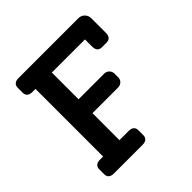

<svg xmlns="http://www.w3.org/2000/svg" viewBox="-184 -848 996 996"><g transform="rotate(-45 314.0 -350.0)"><path d="M534 -700Q555 -700 568.5 -686Q582 -672 582 -652V-546Q582 -507 548 -507H515Q481 -507 481 -546V-598H238V-402H426Q442 -402 453 -391Q464 -380 464 -364V-337Q464 -321 453 -310.5Q442 -300 426 -300H238V-102H305Q344 -102 344 -68V-34Q344 0 305 0H96Q57 0 57 -34V-68Q57 -102 96 -102H118V-598H96Q57 -598 57 -632V-666Q57 -700 96 -700Z"/></g></svg>

Font: Solway Medium
Style: Regular
Weight: 500
Designer: Mariya V. Pigoulevskaya
Foundry: The Northern Block Ltd.
Version: Version 1.000;hotconv 1.0.109;makeotfexe 2.5.65596